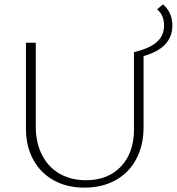

<svg xmlns="http://www.w3.org/2000/svg" viewBox="-20 -854 810 880"><path d="M638 -597V-271Q638 -188 604.5 -125Q571 -62 509.5 -28Q448 6 367 6Q287 6 226.5 -27.5Q166 -61 132.5 -122Q99 -183 99 -264V-658H144V-274Q144 -199 173 -143Q202 -87 254 -57.5Q306 -28 374 -28Q475 -28 534.5 -91Q594 -154 594 -261V-615Q663 -631 697.5 -660.5Q732 -690 732 -737Q732 -785 700 -811L727 -834Q770 -797 770 -737Q770 -634 638 -597Z"/></svg>

Font: Ysabeau Light
Style: Regular
Weight: 300
Designer: Christian Thalmann (Catharsis Fonts)
Version: Version 0.003